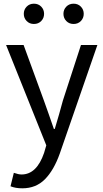

<svg xmlns="http://www.w3.org/2000/svg" viewBox="-20 -787 561 1041"><path d="M37 223 55 150Q80 159 97 159Q179 159 219 42L231 1L13 -543H108L218 -242Q233 -202 245 -166L272 -88H277L300 -166L321 -242L419 -543H508L304 46Q272 136 223.5 185Q175 234 101 234Q64 234 37 223ZM109 -712Q109 -735 124.5 -751Q140 -767 164 -767Q188 -767 203.5 -751Q219 -735 219 -712Q219 -689 203.5 -673Q188 -657 164 -657Q140 -657 124.5 -673Q109 -689 109 -712ZM324 -712Q324 -735 339.5 -751Q355 -767 379 -767Q403 -767 418.5 -751Q434 -735 434 -712Q434 -689 418.5 -673Q403 -657 379 -657Q355 -657 339.5 -673Q324 -689 324 -712Z"/></svg>

Font: Merged Yaku Han JP
Style: Regular
Weight: 400
Designer: Ryoko NISHIZUKA 西塚涼子 (kana, bopomofo & ideographs); Paul D. Hunt (Latin, Greek & Cyrillic); Sandoll Communications 산돌커뮤니
Foundry: Adobe
Version: Version 2.004